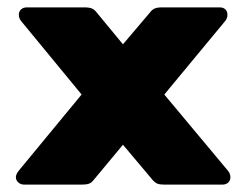

<svg xmlns="http://www.w3.org/2000/svg" viewBox="-20 -500 668 520"><path d="M23 -20Q23 -28 31 -38L201 -244L38 -442Q31 -450 31 -460Q31 -469 37 -474.5Q43 -480 53 -480H208Q222 -480 229 -477Q236 -474 242 -466L313 -380L386 -466Q392 -474 399 -477Q406 -480 419 -480H575Q585 -480 590.5 -474.5Q596 -469 596 -460Q596 -450 589 -442L425 -244L597 -38Q604 -30 604 -20Q604 -11 598 -5.5Q592 0 582 0H426Q413 0 406.5 -2.5Q400 -5 393 -13L313 -108L234 -13Q228 -5 221 -2.5Q214 0 201 0H46Q36 0 29.5 -6Q23 -12 23 -20Z"/></svg>

Font: Mitr SemiBold
Style: Regular
Weight: 600
Designer: Thanarat Vachiruckul
Foundry: Cadson Demak
Version: Version 1.003